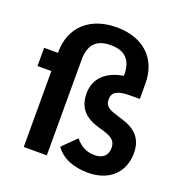

<svg xmlns="http://www.w3.org/2000/svg" viewBox="-136 -870 949 1001"><g transform="rotate(20 338.5 -370.0)"><path d="M651 -166C651 -246 608 -289 529 -312L498 -322C454 -335 431 -348 431 -385C431 -426 461 -442 530 -442H583V-528C583 -668 489 -752 343 -752C197 -752 100 -667 100 -527V-522H23V-421H100V0H228V-530C228 -615 267 -654 346 -654C425 -654 464 -615 464 -530V-527C369 -512 312 -458 312 -375C312 -289 361 -250 434 -229L465 -220C514 -205 532 -186 532 -151C532 -109 505 -86 461 -86C419 -86 384 -102 353 -140L278 -66C317 -13 378 12 461 12C574 12 651 -56 651 -166Z"/></g></svg>

Font: IBM Plex Thai Looped SemiBold
Style: Regular
Weight: 600
Designer: Mike Abbink, Paul van der Laan, Pieter van Rosmalen, Ben Mitchell, Mark Frömberg
Foundry: Bold Monday
Version: Version 1.0